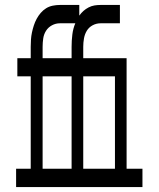

<svg xmlns="http://www.w3.org/2000/svg" viewBox="-20 -755 640 775"><path d="M45 0V-74H104V-447H50V-520H104V-566Q104 -581 105 -595.5Q106 -610 109 -624Q112 -638 116.5 -652Q121 -666 128 -679Q135 -692 144.5 -703Q154 -714 166 -721.5Q178 -729 192.5 -732Q207 -735 222 -735H300V-692Q308 -703 317 -711Q326 -719 337.5 -725Q349 -731 361 -733Q373 -735 386 -735H464V-661H386Q369 -661 354 -653Q339 -645 330.5 -631Q322 -617 319 -600Q316 -583 316 -566V-520H491V-74H555V0ZM152 -520H269V-566Q269 -591 272 -615.5Q275 -640 284 -661H222Q205 -661 190 -653Q175 -645 166 -631Q157 -617 154.5 -600Q152 -583 152 -566ZM444 -74V-447H316V-74ZM269 -74V-447H152V-74Z"/></svg>

Font: R Plex Mono
Style: Regular
Weight: 400
Monospace: yes
Designer: Belleve Invis
Foundry: Belleve Invis
Version: Version 31.8.0